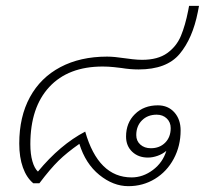

<svg xmlns="http://www.w3.org/2000/svg" viewBox="-20 -628 706 658"><path d="M84 -134Q84 -100 91 -75.5Q98 -51 110 -40Q186 -132 272 -177Q317 -20 431 -20Q470 -20 504 -45.5Q538 -71 550 -111Q537 -100 520 -94Q503 -88 487 -88Q454 -88 433 -108Q412 -128 412 -160Q412 -207 442.5 -237Q473 -267 521 -267Q556 -267 577.5 -243Q599 -219 599 -181Q599 -128 575.5 -84Q552 -40 511 -15Q470 10 420 10Q368 10 320.5 -28.5Q273 -67 252 -135Q209 -105 180.5 -77Q152 -49 115 0H94Q71 -19 58.5 -54Q46 -89 46 -136Q46 -228 82.5 -295Q119 -362 187 -398Q255 -434 347 -434Q371 -434 411 -428Q417 -427 434.5 -425Q452 -423 467 -423Q521 -423 553 -446Q585 -469 600 -505Q615 -541 625 -592L628 -608H662L658 -587Q640 -496 595.5 -443Q551 -390 455 -390Q426 -390 396 -395Q389 -396 370 -398Q351 -400 332 -400Q214 -400 149 -330Q84 -260 84 -134ZM565 -189Q565 -209 551.5 -222Q538 -235 517 -235Q486 -235 466.5 -215.5Q447 -196 447 -165Q447 -145 461 -132.5Q475 -120 497 -120Q527 -120 546 -139Q565 -158 565 -189Z"/></svg>

Font: Sarabun Thin
Style: Italic
Weight: 250
Italic angle: -10°
Designer: Suppakit Chalermlarp | Katatrad Co.,Ltd.
Foundry: Cadson Demak Co.,Ltd.
Version: Version 1.000; ttfautohint (v1.6)